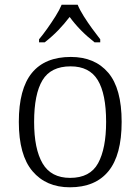

<svg xmlns="http://www.w3.org/2000/svg" viewBox="-20 -786 596 816"><path d="M277 10Q176 10 118 -58.5Q60 -127 60 -268Q60 -408 115.5 -476Q171 -544 281 -544Q383 -544 440 -477Q497 -410 497 -268Q497 -127 441 -58.5Q385 10 277 10ZM278 -30Q363 -30 397 -92.5Q431 -155 431 -268Q431 -387 395.5 -445.5Q360 -504 280 -504Q196 -504 160.5 -445Q125 -386 125 -268Q125 -153 161 -91.5Q197 -30 278 -30ZM146 -619Q162 -638 180.5 -664Q199 -690 216 -717Q233 -744 242 -766H310Q319 -744 336 -717Q353 -690 372 -664Q391 -638 406 -619V-606H382Q349 -632 323.5 -658Q298 -684 276 -714Q253 -684 228 -658Q203 -632 170 -606H146Z"/></svg>

Font: Noto Serif Myanmar Light
Style: Regular
Weight: 300
Designer: Ben Mitchell and the Monotype Design Team
Foundry: Monotype Imaging Inc.
Version: Version 2.106; ttfautohint (v1.8.4.7-5d5b)